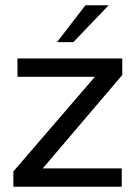

<svg xmlns="http://www.w3.org/2000/svg" viewBox="-20 -710 522 730"><path d="M393.1 -689.9 258.8 -549.8H196.8L304.7 -689.9ZM444.8 -487.8V-424.8L142.6 -69.8H442.9V0H30.8V-58.1L340.8 -418H46.4V-487.8Z"/></svg>

Font: HK Grotesk Medium Legacy
Style: Regular
Weight: 500
Designer: Alfredo Marco Pradil
Foundry: Hanken Design Co.
Version: Version 2.022;PS 002.022;hotconv 1.0.88;makeotf.lib2.5.64775